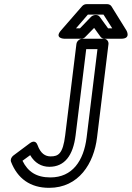

<svg xmlns="http://www.w3.org/2000/svg" viewBox="-20 -865 633 922"><path d="M88 -93 125 -120C146 -83 179 -64 217 -64C290 -64 331 -118 343 -215L394 -629H448L396 -205C382 -92 327 -13 222 -13C155 -13 114 -40 88 -93ZM44 -118C35 -111 29 -99 33 -88C64 -8 125 37 216 37C358 37 431 -80 446 -205L501 -654C502 -665 494 -679 479 -679H375C364 -679 349 -669 347 -654L293 -215C282 -126 260 -114 223 -114C198 -114 175 -127 160 -169C150 -196 128 -181 123 -177ZM364 -729H345L402 -795H477L519 -729H499L459 -784C455 -790 448 -793 441 -793H438C431 -793 422 -789 417 -784ZM370 -679C377 -679 385 -682 390 -688L432 -731L463 -688C467 -683 474 -679 481 -679H562C611 -679 587 -719 587 -719L515 -835C512 -840 504 -845 496 -845H395C388 -845 380 -842 374 -835L273 -719C239 -680 289 -679 289 -679Z"/></svg>

Font: Falling Sky
Style: CondOuObl
Weight: 400
Designer: Paul D. Hunt
Foundry: Adobe Systems Incorporated
Version: Version 1.02